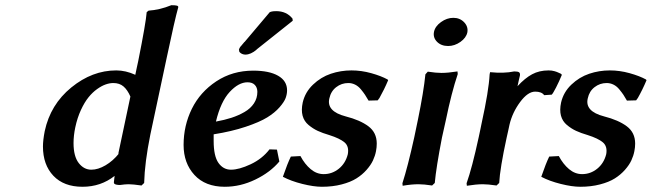

<svg xmlns="http://www.w3.org/2000/svg" viewBox="-20 -712 2519 742"><path d="M418 -391.1Q403.8 -391.1 388.4 -385.7Q373 -380.4 355.2 -367.7Q337.4 -355 322 -335.9Q306.6 -316.9 292.7 -286.9Q278.8 -256.8 271 -220.2Q264.2 -188 264.2 -159.2Q264.2 -107.9 284.2 -82Q304.2 -56.2 333 -56.2Q358.9 -56.2 387.9 -73.2Q417 -90.3 439.9 -119.1L437 -117.2Q459 -218.8 483.9 -338.9Q472.7 -364.7 457.3 -377.9Q441.9 -391.1 418 -391.1ZM429.2 -439.9Q465.8 -439.9 502.9 -422.9Q504.4 -429.7 508.1 -448Q511.7 -466.3 514.2 -476.1Q543.9 -624.5 546.9 -665L554.2 -670.9Q597.7 -673.8 642.1 -691.9Q657.7 -691.9 663.6 -690.2Q669.4 -688.5 668.9 -684.1Q654.8 -633.8 625 -492.2L561 -191.9Q539.1 -83.5 537.1 -4.9L526.9 4.9Q493.7 0 477.1 0Q463.9 0 443.8 2.9Q436 2.9 430.4 1.7Q424.8 0.5 422.4 -1.5Q419.9 -3.4 420.9 -5.9H419.9Q420.9 -15.1 421.4 -19.3Q421.9 -23.4 422.9 -32.2Q369.6 9.8 298.8 9.8Q226.6 9.8 186.3 -32.7Q146 -75.2 146 -146Q146 -169.9 152.8 -205.1Q174.8 -308.1 255.6 -374Q336.4 -439.9 429.2 -439.9Z M1089.4 -362.8Q1089.4 -348.6 1084 -333.5Q1078.6 -318.4 1060.3 -297.4Q1042 -276.4 1012.7 -258.3Q983.4 -240.2 929.7 -222.2Q876 -204.1 805.7 -192.9V-167Q805.7 -108.9 824.2 -82.5Q842.8 -56.2 872.6 -56.2Q903.8 -56.2 948.5 -77.1Q993.2 -98.1 1021.5 -134.8L1050.3 -133.8L1059.6 -87.9Q1024.4 -45.9 966.8 -18.1Q909.2 9.8 848.6 9.8Q773.4 9.8 731.4 -35.9Q689.5 -81.5 689.5 -151.9Q689.5 -226.6 721.4 -291.5Q753.4 -356.4 815.9 -397.7Q878.4 -439 958.5 -439Q1020.5 -439 1054.9 -419.2Q1089.4 -399.4 1089.4 -362.8ZM974.6 -356.9Q974.6 -373.5 964.8 -383.8Q955.1 -394 936.5 -394Q902.3 -394 867.7 -356.7Q833 -319.3 814.5 -242.2Q847.2 -248 874.3 -256.8Q901.4 -265.6 924.8 -279.1Q948.2 -292.5 961.4 -312.5Q974.6 -332.5 974.6 -356.9ZM1022.5 -665 1028.3 -667Q1034.2 -668.9 1047.4 -668.9Q1087.4 -668.9 1110.4 -640.1L1111.3 -631.8L970.7 -520H971.7Q948.7 -501 928.7 -501Q918.5 -501 910.4 -506.6Q902.3 -512.2 904.3 -519H903.3Q903.3 -520 903.8 -521.2Q904.3 -522.5 904.5 -523.4Q904.8 -524.4 905.5 -525.6Q906.2 -526.9 906.7 -527.8Q907.2 -528.8 908.2 -530.3Q909.2 -531.7 909.9 -532.5Q910.6 -533.2 912.4 -535.2Q914.1 -537.1 915 -538.3Q916 -539.6 918 -542Q919.9 -544.4 921.4 -545.9Q921.9 -546.4 922.9 -547.9Q923.8 -549.3 924.3 -549.8V-548.8Q940.4 -567.9 973.4 -606.9Q1006.3 -646 1022.5 -665Z M1104 -106.9 1141.1 -108.9Q1157.7 -77.6 1180.7 -58.3Q1203.6 -39.1 1231 -39.1Q1263.7 -39.1 1289.6 -60.1Q1315.4 -81.1 1324.2 -116.2Q1329.6 -146.5 1311.3 -161.9Q1293 -177.2 1252.9 -189.9Q1226.1 -197.8 1207.8 -206.3Q1189.5 -214.8 1172.4 -229Q1155.3 -243.2 1149.4 -264.9Q1143.6 -286.6 1149.9 -315.9Q1159.2 -356 1189.7 -385Q1220.2 -414.1 1258.5 -427Q1296.9 -439.9 1338.4 -439.9Q1376.5 -439.9 1414.8 -429.2Q1453.1 -418.5 1478 -404.8L1480 -401.9Q1465.3 -366.7 1445.3 -331.1V-332Q1444.3 -330.1 1439.9 -324.2L1404.3 -323.2Q1396.5 -336.9 1390.6 -345.7Q1384.8 -354.5 1374.8 -366.7Q1364.7 -378.9 1352.3 -385Q1339.8 -391.1 1326.2 -391.1Q1299.8 -391.1 1279.3 -375.2Q1258.8 -359.4 1252.9 -332Q1240.7 -281.7 1315.9 -262.2Q1371.6 -248 1403.8 -223.9Q1436 -199.7 1436 -157.2Q1436 -142.6 1433.1 -127.9Q1429.7 -109.9 1421.4 -92Q1413.1 -74.2 1396.5 -55.4Q1379.9 -36.6 1357.4 -22.5Q1335 -8.3 1300.3 0.7Q1265.6 9.8 1224.1 9.8Q1192.4 9.8 1148.4 -1.2Q1104.5 -12.2 1073.2 -28.8Q1090.8 -80.1 1104 -106.9Z M1657.2 -588.9Q1661.6 -610.4 1684.3 -626.7Q1707 -643.1 1731.9 -643.1Q1757.3 -643.1 1773.7 -626Q1790 -608.9 1786.1 -586.9Q1781.7 -565.9 1759.3 -550Q1736.8 -534.2 1711.9 -534.2Q1685.1 -534.2 1668.9 -550.5Q1652.8 -566.9 1657.2 -588.9ZM1581.1 -182.1 1595.2 -250Q1617.2 -357.4 1624 -424.8L1633.3 -435.1Q1665 -430.2 1686 -430.2Q1710.9 -430.2 1748 -436L1749 -425.8Q1724.6 -353 1703.1 -248L1688 -180.2Q1665.5 -64 1660.2 -4.9L1649.9 4.9Q1618.2 0 1597.2 0Q1570.3 0 1536.1 5.9L1535.2 -3.9Q1555.7 -66.9 1581.1 -182.1Z M2100.1 -439.9Q2106.4 -439.9 2112.1 -439.2Q2117.7 -438.5 2123.3 -436.8Q2128.9 -435.1 2131.6 -434.1Q2134.3 -433.1 2140.6 -430.2Q2147 -427.2 2147.9 -426.8L2151.4 -422.9Q2140.6 -396.5 2128.9 -373.8Q2117.2 -351.1 2112.3 -346.2L2083 -344.2Q2073.2 -357.9 2048.3 -357.9Q2020 -357.9 1990.2 -317.9Q1960.4 -277.8 1949.2 -231Q1947.8 -222.2 1943.6 -205.1Q1939.5 -188 1938 -180.2Q1912.1 -61 1909.2 -4.9L1898.9 4.9Q1865.7 0 1846.2 0Q1820.3 0 1784.2 5.9L1783.2 -3.9Q1804.2 -62.5 1830.1 -182.1Q1831.5 -190.4 1835.7 -208.5Q1839.8 -226.6 1841.3 -235.8Q1869.1 -362.3 1872.1 -423.8Q1872.1 -424.3 1873 -428.5Q1874 -432.6 1874 -433.1Q1927.7 -427.7 1967.3 -436Q1981.9 -436 1986.3 -432.4Q1990.7 -428.7 1989.3 -419.9Q1986.8 -408.2 1984.9 -401.4Q1982.9 -394.5 1980 -378.9Q2008.8 -410.2 2036.4 -425Q2064 -439.9 2100.1 -439.9Z M2102.5 -106.9 2139.6 -108.9Q2156.2 -77.6 2179.2 -58.3Q2202.1 -39.1 2229.5 -39.1Q2262.2 -39.1 2288.1 -60.1Q2314 -81.1 2322.8 -116.2Q2328.1 -146.5 2309.8 -161.9Q2291.5 -177.2 2251.5 -189.9Q2224.6 -197.8 2206.3 -206.3Q2188 -214.8 2170.9 -229Q2153.8 -243.2 2147.9 -264.9Q2142.1 -286.6 2148.4 -315.9Q2157.7 -356 2188.2 -385Q2218.8 -414.1 2257.1 -427Q2295.4 -439.9 2336.9 -439.9Q2375 -439.9 2413.3 -429.2Q2451.7 -418.5 2476.6 -404.8L2478.5 -401.9Q2463.9 -366.7 2443.8 -331.1V-332Q2442.9 -330.1 2438.5 -324.2L2402.8 -323.2Q2395 -336.9 2389.2 -345.7Q2383.3 -354.5 2373.3 -366.7Q2363.3 -378.9 2350.8 -385Q2338.4 -391.1 2324.7 -391.1Q2298.3 -391.1 2277.8 -375.2Q2257.3 -359.4 2251.5 -332Q2239.3 -281.7 2314.5 -262.2Q2370.1 -248 2402.3 -223.9Q2434.6 -199.7 2434.6 -157.2Q2434.6 -142.6 2431.6 -127.9Q2428.2 -109.9 2419.9 -92Q2411.6 -74.2 2395 -55.4Q2378.4 -36.6 2356 -22.5Q2333.5 -8.3 2298.8 0.7Q2264.2 9.8 2222.7 9.8Q2190.9 9.8 2147 -1.2Q2103 -12.2 2071.8 -28.8Q2089.4 -80.1 2102.5 -106.9Z"/></svg>

Font: Linear Smooth
Style: Bold Italic
Weight: 700
Designer: Philipp H. Poll, Flanker
Foundry: Philipp H. Poll, reworked by Flanker
Version: Version 1.061 | FøM Fix